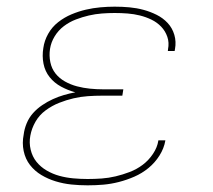

<svg xmlns="http://www.w3.org/2000/svg" viewBox="-20 -548 640 576"><path d="M243 8Q218 8 194 5.5Q170 3 147 -4Q124 -11 104 -23Q84 -35 70 -53Q56 -71 51 -95Q46 -119 51 -144Q53 -161 60 -178Q67 -195 79 -208.5Q91 -222 106.5 -232.5Q122 -243 138.5 -250.5Q155 -258 172 -263Q189 -268 206 -271Q184 -277 163.5 -288Q143 -299 129 -316.5Q115 -334 110.5 -357Q106 -380 110 -404Q113 -426 124.5 -446.5Q136 -467 154.5 -481.5Q173 -496 194.5 -505Q216 -514 237.5 -519Q259 -524 281 -526Q303 -528 324 -528Q347 -528 368.5 -526Q390 -524 410.5 -518.5Q431 -513 450 -503.5Q469 -494 483 -479Q497 -464 503 -443.5Q509 -423 505 -401Q505 -400 504.5 -398.5Q504 -397 504 -395H483Q484 -396 484 -397.5Q484 -399 484 -400Q488 -420 482 -437.5Q476 -455 463.5 -468Q451 -481 434.5 -489Q418 -497 400 -501.5Q382 -506 363 -507.5Q344 -509 324 -509Q305 -509 285.5 -507.5Q266 -506 246.5 -501.5Q227 -497 207.5 -489.5Q188 -482 171.5 -469.5Q155 -457 144 -439Q133 -421 130 -401Q127 -381 131 -361.5Q135 -342 146.5 -327.5Q158 -313 175 -303.5Q192 -294 211 -289Q230 -284 250 -282Q270 -280 290 -280H350L347 -261H287Q265 -261 243.5 -259.5Q222 -258 200.5 -253Q179 -248 157.5 -239.5Q136 -231 117 -217Q98 -203 86.5 -183Q75 -163 71 -141Q67 -120 72 -99Q77 -78 89.5 -62.5Q102 -47 120 -36.5Q138 -26 158 -20.5Q178 -15 199.5 -13Q221 -11 243 -11Q264 -11 285 -12.5Q306 -14 327 -19Q348 -24 369 -32Q390 -40 408 -53.5Q426 -67 439 -86.5Q452 -106 455 -126Q455 -127 455 -127Q455 -127 455 -127H476Q476 -127 476 -126.5Q476 -126 476 -126Q472 -103 458.5 -81.5Q445 -60 425.5 -44Q406 -28 383 -18Q360 -8 336.5 -2Q313 4 290 6Q267 8 243 8Z"/></svg>

Font: Iosevka SS04 Th Ex Obl
Style: Regular
Weight: 100
Width: 7
Italic angle: -9°
Monospace: yes
Designer: Belleve Invis
Foundry: Belleve Invis
Version: Version 19.0.0; ttfautohint (v1.8.4)